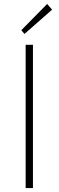

<svg xmlns="http://www.w3.org/2000/svg" viewBox="-20 -953 297 973"><path d="M110 -726H147V0H110ZM88 -800 219 -933 244 -904 104 -781Z"/></svg>

Font: Kinto Sans Thin
Style: Regular
Weight: 100
Designer: Authors: Ryoko NISHIZUKA  (kana & ideographs); Paul D. Hunt (Latin, Greek & Cyrillic); Wenlong ZHANG  (bopomofo); Sandol
Foundry: Adobe Systems Incorporated, ookami Inc.
Version: Version 0.001